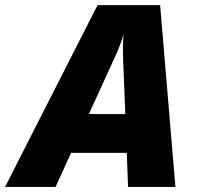

<svg xmlns="http://www.w3.org/2000/svg" viewBox="-79 -734 775 754"><path d="M418.9 -133.8H200.2L139.2 0H-59.1L304.2 -713.9H549.8L609.9 0H423.8ZM270 -286.1H413.1L404.8 -493.2L403.8 -535.2Q403.8 -571.8 405.8 -599.1Q394 -557.1 376 -518.1Z"/></svg>

Font: Open Sans Extrabold
Style: Italic
Weight: 800
Italic angle: -12°
Foundry: Ascender Corporation
Version: Version 1.10